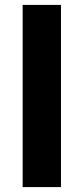

<svg xmlns="http://www.w3.org/2000/svg" viewBox="-20 -762 341 782"><path d="M72.3 0V-742H228.3V0Z"/></svg>

Font: Montserrat Thin
Style: Regular
Weight: 100
Designer: Julieta Ulanovsky
Foundry: Julieta Ulanovsky
Version: Version 9.000